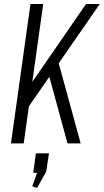

<svg xmlns="http://www.w3.org/2000/svg" viewBox="-20 -720 521 964"><path d="M94 -239 412 -700H481L86 -130ZM133 -700H197L99 0H35ZM218 -370 267 -431 385 0H319ZM226 50 212 141 166 224 142 215 184 98 208 148H147L160 50Z"/></svg>

Font: Pathway Extreme Condensed ExtraLight
Style: Italic
Weight: 250
Width: 3
Italic angle: -8°
Version: Version 1.001;gftools[0.9.26]